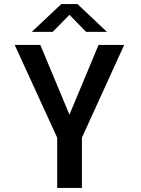

<svg xmlns="http://www.w3.org/2000/svg" viewBox="-20 -920 690 940"><path d="M260 0V-246L52 -700H177.5L320 -358.5L462.5 -700H588L381 -246V0ZM135.5 -764 280 -900H359.5L503.5 -764H401.5L320 -847.5L238 -764Z"/></svg>

Font: Trispace Medium
Style: Regular
Weight: 500
Designer: Tyler Finck
Foundry: Etcetera Type Company
Version: Version 1.210; ttfautohint (v1.8.3)